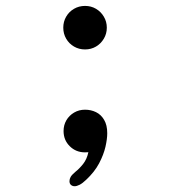

<svg xmlns="http://www.w3.org/2000/svg" viewBox="-20 -512 659 666"><path d="M275 -340.5Q254 -340.5 236.8 -350.5Q219.5 -360.5 209.5 -377.8Q199.5 -395 199.5 -416Q199.5 -437 209.5 -454.2Q219.5 -471.5 236.8 -481.5Q254 -491.5 275 -491.5Q296 -491.5 313 -481.5Q330 -471.5 340.2 -454.2Q350.5 -437 350.5 -416Q350.5 -395 340.2 -377.8Q330 -360.5 313 -350.5Q296 -340.5 275 -340.5ZM275 -131.5Q295.5 -131.5 313 -123Q330.5 -114.5 341.2 -96.2Q352 -78 352 -50Q352 -30 345.8 -2.8Q339.5 24.5 323.8 54.5Q308 84.5 278.5 112Q266 124 256 129Q246 134 239 134Q231.5 134 226.2 129.5Q221 125 221 116.5Q221 109 225 101.8Q229 94.5 241.5 84Q255.5 73 268.5 56.5Q281.5 40 286.5 16Q284 16 281.2 16.2Q278.5 16.5 275 16.5Q243.5 16.5 222 -4.8Q200.5 -26 200.5 -57.5Q200.5 -78 210.2 -94.8Q220 -111.5 237 -121.5Q254 -131.5 275 -131.5Z"/></svg>

Font: Sono Monospace Medium
Style: Regular
Weight: 500
Designer: Tyler Finck
Foundry: Tyler Finck
Version: Version 2.112